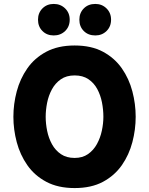

<svg xmlns="http://www.w3.org/2000/svg" viewBox="-20 -943 757 975"><path d="M359 12Q274.5 12 215 -19.8Q155.5 -51.5 118.8 -104.2Q82 -157 65 -221Q48 -285 48 -350Q48 -415 65 -479Q82 -543 118.8 -595.8Q155.5 -648.5 215 -680.2Q274.5 -712 359 -712Q444 -712 503 -680.2Q562 -648.5 598.8 -595.8Q635.5 -543 652.2 -479Q669 -415 669 -350Q669 -285 652.2 -221Q635.5 -157 598.8 -104.2Q562 -51.5 503 -19.8Q444 12 359 12ZM359 -141Q399 -141 427 -160.5Q455 -180 472.2 -211.5Q489.5 -243 497.2 -279.5Q505 -316 505 -350Q505 -386 497.8 -423Q490.5 -460 473.8 -491Q457 -522 428.8 -541Q400.5 -560 359 -560Q317 -560 288.8 -540.2Q260.5 -520.5 243.5 -489Q226.5 -457.5 219.2 -420.8Q212 -384 212 -350Q212 -315 219.5 -278.2Q227 -241.5 244.2 -210.2Q261.5 -179 289.8 -160Q318 -141 359 -141ZM464 -763Q428 -763 405.5 -785.5Q383 -808 383 -843Q383 -877.5 405.5 -900.2Q428 -923 464 -923Q498 -923 521 -900.2Q544 -877.5 544 -843Q544 -808 521 -785.5Q498 -763 464 -763ZM253 -763Q218 -763 195.5 -785.5Q173 -808 173 -843Q173 -877.5 195.5 -900.2Q218 -923 253 -923Q287.5 -923 310.8 -900.2Q334 -877.5 334 -843Q334 -808 310.8 -785.5Q287.5 -763 253 -763Z"/></svg>

Font: Overpass Black
Style: Regular
Weight: 900
Designer: Delve Withrington, Dave Bailey, Thomas Jockin
Foundry: Delve Fonts LLC
Version: Version 4.000; ttfautohint (v1.8.3)